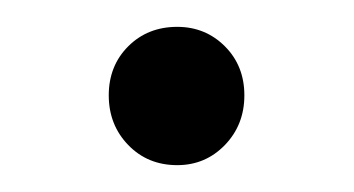

<svg xmlns="http://www.w3.org/2000/svg" viewBox="-20 -418 264 143"><path d="M112 -295Q90 -295 75.5 -310Q61 -325 61 -347Q61 -369 75.5 -383.5Q90 -398 112 -398Q133 -398 147.5 -383.5Q162 -369 162 -347Q162 -325 147.5 -310Q133 -295 112 -295Z"/></svg>

Font: Host Grotesk Light Light
Style: Regular
Weight: 300
Version: Version 1.003